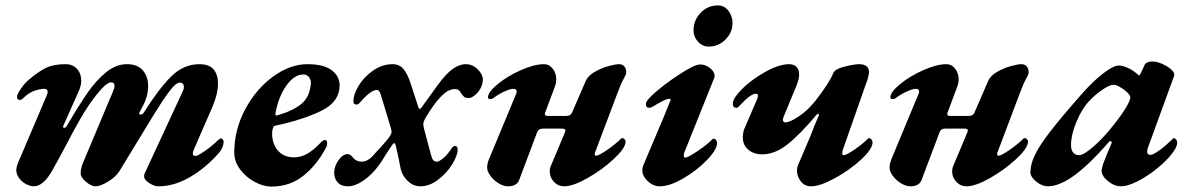

<svg xmlns="http://www.w3.org/2000/svg" viewBox="-20 -674 4405 709"><path d="M40 -48Q42 -62 45 -69L154 -325Q156 -329 156 -335Q156 -346 143 -346Q128 -346 106.5 -338.5Q85 -331 64 -310Q59 -305 53 -305Q43 -305 43 -315Q42 -325 57.5 -347Q73 -369 87 -380Q121 -409 149 -423Q177 -437 222 -437Q249 -437 264.5 -419.5Q280 -402 280 -376Q280 -358 271 -338L214 -210Q213 -209 213 -206Q213 -202 217 -202Q223 -202 226 -208Q273 -288 304 -332.5Q335 -377 371.5 -407Q408 -437 449 -437Q488 -437 507.5 -414Q527 -391 527 -356Q527 -316 504 -276L495 -259L494 -255Q494 -251 499 -251Q506 -251 510 -257Q564 -343 610.5 -390Q657 -437 716 -437Q752 -437 768.5 -418Q785 -399 785 -366Q785 -327 763 -276L698 -127Q692 -114 692 -107Q692 -98 701 -98Q710 -98 734.5 -115Q759 -132 773 -145Q791 -163 796 -163Q799 -163 802.5 -159Q806 -155 806 -150Q804 -127 789 -110Q740 -54 681.5 -20Q623 14 565 14Q550 14 531 2Q512 -10 512 -24Q512 -27 514 -33L654 -335Q659 -345 659 -352Q659 -360 655 -364.5Q651 -369 645 -369Q633 -369 617.5 -351.5Q602 -334 578 -298Q557 -266 505 -180Q432 -59 421 -42Q407 -20 378.5 -3Q350 14 333 14Q317 14 297 -3Q277 -20 278 -35Q278 -52 287 -74L398 -338Q403 -350 403 -357Q403 -370 390 -370Q367 -370 309 -287Q279 -244 225 -140Q191 -76 175 -48Q141 14 105 14Q93 14 77.5 6.5Q62 -1 51 -15.5Q40 -30 40 -48Z M845 -111Q845 -194 885 -269.5Q925 -345 988 -391Q1051 -437 1116 -437Q1175 -437 1204.5 -415Q1234 -393 1234 -359Q1234 -298 1167 -265Q1100 -232 997 -210Q990 -209 988 -201Q986 -195 985.5 -190.5Q985 -186 985 -183Q984 -145 1005.5 -119Q1027 -93 1066 -93Q1091 -93 1114 -106Q1137 -119 1162 -145Q1173 -157 1179 -157Q1188 -157 1188 -146Q1188 -135 1185 -131Q1152 -67 1101.5 -26Q1051 15 982 15Q953 15 921 -2Q889 -19 867 -48Q845 -77 845 -111ZM1128 -366Q1129 -378 1121.5 -388.5Q1114 -399 1100 -399Q1066 -399 1036.5 -356.5Q1007 -314 997 -254V-252Q997 -246 1004 -248Q1060 -264 1092 -289.5Q1124 -315 1128 -366Z M1214 -36Q1214 -60 1230 -82.5Q1246 -105 1264 -105Q1274 -105 1286 -89Q1298 -77 1316 -77Q1338 -77 1360 -102Q1370 -114 1382 -126Q1387 -132 1400.5 -147Q1414 -162 1419 -170Q1426 -180 1426 -188Q1426 -191 1424 -199L1386 -325Q1381 -342 1372 -342Q1349 -342 1307 -293Q1302 -288 1296 -288Q1292 -288 1288.5 -290.5Q1285 -293 1285 -299Q1285 -326 1305 -358.5Q1325 -391 1358.5 -414Q1392 -437 1430 -437Q1455 -437 1470 -419Q1485 -401 1496 -367L1525 -278Q1527 -272 1530 -272Q1534 -272 1538 -279L1595 -358Q1626 -401 1651 -419Q1676 -437 1700 -437Q1725 -437 1744 -418Q1763 -399 1763 -381Q1763 -363 1754 -347Q1745 -331 1732.5 -321.5Q1720 -312 1711 -312Q1700 -312 1695 -315.5Q1690 -319 1684 -328Q1679 -337 1674 -341Q1669 -345 1659 -345Q1649 -345 1637.5 -340Q1626 -335 1608 -317Q1584 -293 1552 -240Q1543 -224 1543 -215Q1543 -212 1545 -202L1571 -104Q1575 -88 1580 -82.5Q1585 -77 1593 -77Q1601 -77 1616.5 -89.5Q1632 -102 1649 -128Q1651 -131 1654.5 -133Q1658 -135 1661 -135Q1665 -135 1667.5 -131.5Q1670 -128 1670 -122Q1670 -100 1650 -67.5Q1630 -35 1598 -10.5Q1566 14 1532 14Q1506 14 1485.5 -6Q1465 -26 1460 -49L1451 -94L1441 -138Q1437 -151 1430 -141Q1424 -133 1402 -99Q1391 -80 1380 -65Q1354 -29 1322.5 -7.5Q1291 14 1265 14Q1240 14 1227 -0.5Q1214 -15 1214 -36Z M1779 -57Q1779 -70 1786 -87L1885 -325Q1888 -331 1888 -336Q1888 -346 1875 -346Q1865 -346 1843.5 -336.5Q1822 -327 1802 -312Q1797 -308 1790 -308Q1782 -308 1782 -315Q1782 -334 1818 -363.5Q1854 -393 1903.5 -415Q1953 -437 1989 -437Q2008 -437 2021 -420.5Q2034 -404 2034 -381Q2034 -368 2030 -357L1993 -258Q1992 -256 1992 -253Q1992 -246 2002 -246H2071Q2079 -246 2084.5 -249Q2090 -252 2094 -262L2143 -375Q2151 -394 2175 -408Q2199 -422 2225.5 -429.5Q2252 -437 2266 -437Q2279 -437 2286.5 -427.5Q2294 -418 2292 -402Q2292 -399 2282.5 -382Q2273 -365 2260 -330L2180 -118Q2176 -110 2176 -106Q2176 -99 2181 -99Q2191 -99 2221.5 -120Q2252 -141 2272 -161Q2275 -164 2277 -164Q2283 -164 2287 -159Q2291 -154 2290 -148Q2287 -124 2244.5 -85Q2202 -46 2149 -16Q2096 14 2063 14Q2041 14 2025.5 -2.5Q2010 -19 2010 -41Q2010 -52 2014 -61L2066 -185Q2068 -191 2068 -192Q2068 -199 2056 -199H1984Q1969 -199 1964 -187L1897 -9Q1888 14 1856 14Q1839 14 1820.5 2.5Q1802 -9 1790 -26Q1778 -43 1779 -57Z M2352 -44Q2352 -56 2357 -67L2431 -242L2456 -304Q2458 -309 2452 -309Q2443 -309 2430 -302.5Q2417 -296 2407.5 -290.5Q2398 -285 2392 -281Q2384 -276 2377 -276Q2365 -276 2365 -290Q2365 -303 2401 -334Q2437 -365 2483 -395.5Q2529 -426 2553 -434Q2561 -436 2566 -436Q2585 -436 2602 -422.5Q2619 -409 2619 -393L2617 -385L2507 -111Q2505 -107 2505 -99Q2505 -92 2510 -92Q2520 -92 2555 -115.5Q2590 -139 2610 -159Q2613 -162 2614 -162Q2620 -162 2624 -157Q2628 -152 2628 -146Q2628 -122 2591 -83.5Q2554 -45 2503.5 -15.5Q2453 14 2417 14Q2392 14 2372 -5Q2352 -24 2352 -44ZM2541 -562Q2541 -599 2567 -626.5Q2593 -654 2631 -654Q2655 -654 2670 -634Q2685 -614 2685 -589Q2685 -554 2659 -528Q2633 -502 2597 -502Q2574 -502 2557.5 -520Q2541 -538 2541 -562Z M2923 -44Q2923 -56 2928 -67Q2943 -101 2972 -170Q2984 -203 3003 -246Q3004 -247 3004 -249Q3004 -253 3001 -253.5Q2998 -254 2995 -250Q2934 -177 2887.5 -140.5Q2841 -104 2794 -104Q2764 -104 2743.5 -121Q2723 -138 2723 -167Q2723 -187 2731 -204L2775 -306Q2779 -316 2779 -320Q2779 -328 2772 -328Q2753 -328 2717 -290Q2713 -285 2708.5 -280.5Q2704 -276 2699 -276Q2686 -276 2686 -291Q2686 -306 2703 -326Q2734 -365 2793 -401Q2852 -437 2894 -437Q2911 -437 2921 -427Q2931 -417 2931 -399Q2931 -383 2922 -360L2873 -241Q2871 -237 2871 -232Q2871 -222 2881 -222Q2896 -222 2929.5 -244Q2963 -266 2992 -303Q3042 -367 3057 -404Q3063 -419 3098.5 -428Q3134 -437 3152 -437Q3189 -437 3189 -407Q3189 -399 3184 -382L3092 -120L3090 -108Q3090 -101 3095 -101Q3105 -101 3134.5 -121Q3164 -141 3184 -161Q3187 -164 3188 -164Q3194 -164 3198 -159Q3202 -154 3202 -148Q3202 -124 3160 -85Q3118 -46 3063 -16Q3008 14 2975 14Q2951 14 2937 -4.5Q2923 -23 2923 -44Z M3265 -57Q3265 -70 3272 -87L3371 -325Q3374 -331 3374 -336Q3374 -346 3361 -346Q3351 -346 3329.5 -336.5Q3308 -327 3288 -312Q3283 -308 3276 -308Q3268 -308 3268 -315Q3268 -334 3304 -363.5Q3340 -393 3389.5 -415Q3439 -437 3475 -437Q3494 -437 3507 -420.5Q3520 -404 3520 -381Q3520 -368 3516 -357L3479 -258Q3478 -256 3478 -253Q3478 -246 3488 -246H3557Q3565 -246 3570.5 -249Q3576 -252 3580 -262L3629 -375Q3637 -394 3661 -408Q3685 -422 3711.5 -429.5Q3738 -437 3752 -437Q3765 -437 3772.5 -427.5Q3780 -418 3778 -402Q3778 -399 3768.5 -382Q3759 -365 3746 -330L3666 -118Q3662 -110 3662 -106Q3662 -99 3667 -99Q3677 -99 3707.5 -120Q3738 -141 3758 -161Q3761 -164 3763 -164Q3769 -164 3773 -159Q3777 -154 3776 -148Q3773 -124 3730.5 -85Q3688 -46 3635 -16Q3582 14 3549 14Q3527 14 3511.5 -2.5Q3496 -19 3496 -41Q3496 -52 3500 -61L3552 -185Q3554 -191 3554 -192Q3554 -199 3542 -199H3470Q3455 -199 3450 -187L3383 -9Q3374 14 3342 14Q3325 14 3306.5 2.5Q3288 -9 3276 -26Q3264 -43 3265 -57Z M3785 -38Q3785 -67 3801.5 -101.5Q3818 -136 3858 -188Q3898 -240 3973 -325Q4014 -372 4052.5 -402Q4091 -432 4111 -432Q4124 -432 4142 -424.5Q4160 -417 4177 -403Q4184 -396 4186 -396H4187Q4189 -396 4190 -398.5Q4191 -401 4192 -403Q4203 -425 4207 -435Q4209 -440 4216.5 -443.5Q4224 -447 4234 -447Q4259 -447 4287.5 -430Q4316 -413 4316 -399Q4316 -393 4315 -392L4218 -126Q4216 -118 4216 -115Q4216 -102 4228 -102Q4238 -102 4261.5 -119Q4285 -136 4310 -161Q4313 -164 4314 -164Q4319 -164 4323 -159Q4327 -154 4327 -147Q4327 -131 4307 -105.5Q4287 -80 4254 -53Q4216 -22 4179.5 -4Q4143 14 4120 14Q4095 14 4071.5 -5Q4048 -24 4048 -44Q4048 -50 4053 -67Q4061 -90 4085 -146V-148Q4085 -151 4082 -152.5Q4079 -154 4077 -152Q4003 -67 3947.5 -26.5Q3892 14 3849 14Q3828 14 3806.5 -3.5Q3785 -21 3785 -38ZM4087 -206Q4118 -244 4136 -273.5Q4154 -303 4154 -315Q4154 -324 4132 -342Q4121 -350 4110.5 -355.5Q4100 -361 4093 -361Q4078 -361 4052 -343.5Q4026 -326 4003 -302Q3976 -274 3955.5 -225.5Q3935 -177 3935 -137Q3935 -120 3943 -110.5Q3951 -101 3965 -101Q3981 -101 4016.5 -131.5Q4052 -162 4087 -206Z"/></svg>

Font: EB Garamond ExtraBold
Style: Italic
Weight: 800
Italic angle: -17.2°
Designer: Georg Duffner and Octavio Pardo
Foundry: Georg Duffner
Version: Version 1.000